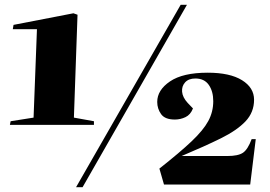

<svg xmlns="http://www.w3.org/2000/svg" viewBox="-20 -764 1120 795"><path d="M295 11 728 -744H754L322 11ZM286 -277 369 -262V-247H21L24 -262L119 -277L133 -643H33L36 -661L284 -709L301 -703ZM789 -439Q761 -439 746.5 -423Q732 -407 734 -384Q736 -361 757 -338L779 -315Q769 -289 748 -279Q727 -269 704 -269Q663 -269 647 -291.5Q631 -314 631 -342Q631 -391 684 -427Q737 -463 840 -463Q932 -463 982 -432Q1032 -401 1032 -351Q1032 -299 996.5 -261.5Q961 -224 894 -191Q827 -158 732 -118H921Q966 -118 986 -131.5Q1006 -145 1022 -188H1039L1016 0H659L640 -66Q725 -133 773.5 -179Q822 -225 842.5 -263Q863 -301 863 -345Q863 -386 844.5 -412.5Q826 -439 789 -439Z"/></svg>

Font: Literata 72pt Black
Style: Italic
Weight: 900
Italic angle: -2°
Designer: Latin by Veronika Burian and Jose Scaglione. Greek by Irene Vlachou. Cyrillic by Vera Evstafieva
Foundry: TypeTogether
Version: Version 3.002